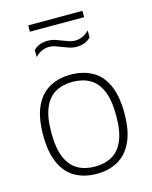

<svg xmlns="http://www.w3.org/2000/svg" viewBox="-128 -950 828 1043"><g transform="rotate(-15 286.0 -428.0)"><path d="M286 9Q217.5 9 166 -19.5Q114.5 -48 86 -109.8Q57.5 -171.5 57.5 -270Q57.5 -367.5 86 -429Q114.5 -490.5 166 -519.5Q217.5 -548.5 286 -548.5Q355 -548.5 406.5 -520.2Q458 -492 486.5 -430.5Q515 -369 515 -270.5Q515 -173 486.2 -111.2Q457.5 -49.5 406 -20.2Q354.5 9 286 9ZM286 -31.5Q341.5 -31.5 382.5 -54.5Q423.5 -77.5 446 -129.8Q468.5 -182 468.5 -269Q468.5 -357.5 446 -409.8Q423.5 -462 382.5 -485Q341.5 -508 286 -508Q230.5 -508 189.8 -485.2Q149 -462.5 126.5 -410.5Q104 -358.5 104 -271.5Q104 -183 126.5 -130.5Q149 -78 189.8 -54.8Q230.5 -31.5 286 -31.5ZM358 -686Q336 -686 316.2 -692.8Q296.5 -699.5 278.5 -706.5Q261.5 -713.5 245.5 -719Q229.5 -724.5 214 -724.5Q168 -724.5 133.5 -688.5V-727.5Q163 -758.5 214 -758.5Q236 -758.5 255.8 -752Q275.5 -745.5 293.5 -738Q310.5 -731.5 326.5 -726Q342.5 -720.5 358 -720.5Q404 -720.5 438.5 -756.5V-717Q409 -686 358 -686ZM133.5 -831V-866.5H438.5V-831Z"/></g></svg>

Font: Encode Sans Semi Expanded ExtraLight
Style: Regular
Weight: 200
Width: 6
Designer: Multiple Designers
Foundry: Impallari Type
Version: Version 3.000; ttfautohint (v1.8.3) -l 8 -r 50 -G 200 -x 14 